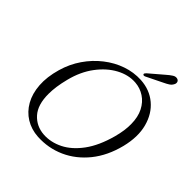

<svg xmlns="http://www.w3.org/2000/svg" viewBox="-234 -1053 1235 1235"><g transform="rotate(45 383.0 -436.0)"><path d="M515 -713Q599.5 -708 658.8 -658.2Q718 -608.5 740.2 -525Q762.5 -441.5 736 -334.5Q707 -219 642.8 -139.2Q578.5 -59.5 491 -20.2Q403.5 19 305.5 13.5Q241.5 9.5 192 -21Q142.5 -51.5 112.8 -104.2Q83 -157 78 -228.2Q73 -299.5 97.5 -384.5Q119 -459.5 161.5 -521.2Q204 -583 260.8 -627.2Q317.5 -671.5 382.5 -694Q447.5 -716.5 515 -713ZM322.5 -23Q388.5 -19 452.8 -51Q517 -83 569.5 -154.2Q622 -225.5 653 -339Q663 -376 667.5 -408.2Q672 -440.5 671.5 -468.5Q671 -532 648 -577Q625 -622 586.5 -647.2Q548 -672.5 501.5 -676Q436 -681 371 -646Q306 -611 254.8 -542.8Q203.5 -474.5 179.5 -379Q168.5 -336 163.2 -299Q158 -262 158 -230.5Q157.5 -131 203.8 -79.5Q250 -28 322.5 -23ZM602.5 -848Q624.5 -867.5 641.5 -878.2Q658.5 -889 674.5 -884Q687 -880 690 -868.2Q693 -856.5 685.5 -844.5Q678.5 -831 664.2 -821.8Q650 -812.5 629.5 -803L518.5 -748.5Q505.5 -743 501 -750.5Q498.5 -754.5 501.8 -759.2Q505 -764 509.5 -768.5Z"/></g></svg>

Font: Fraunces 9pt S050 Light
Style: Italic
Weight: 300
Italic angle: -16°
Version: Version 1.000; ttfautohint (v1.8.3)